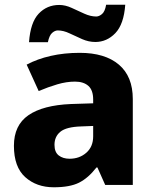

<svg xmlns="http://www.w3.org/2000/svg" viewBox="-20 -784 653 814"><path d="M318 -560Q425 -560 484 -510Q543 -460 543 -364V0H426L393 -74H389Q354 -29 315 -9.5Q276 10 208 10Q135 10 87 -33Q39 -76 39 -166Q39 -253 100.5 -295.5Q162 -338 281 -343L375 -346V-362Q375 -402 354.5 -420Q334 -438 298 -438Q262 -438 223 -426.5Q184 -415 144 -398L93 -510Q138 -534 195 -547Q252 -560 318 -560ZM324 -248Q261 -246 236 -225.5Q211 -205 211 -170Q211 -139 229 -125Q247 -111 275 -111Q317 -111 346 -136.5Q375 -162 375 -206V-250ZM103 -605Q109 -689 144 -726Q179 -763 231 -763Q257 -763 284 -750.5Q311 -738 337.5 -726Q364 -714 388 -714Q400 -714 412.5 -724.5Q425 -735 430 -764H511Q505 -681 469 -643.5Q433 -606 384 -606Q356 -606 328.5 -618Q301 -630 275 -642.5Q249 -655 225 -655Q213 -655 201 -644.5Q189 -634 183 -605Z"/></svg>

Font: Noto Sans Bengali ExtraBold
Style: Regular
Weight: 800
Designer: Jelle Bosma - Monotype Design Team
Foundry: Monotype Imaging Inc.
Version: Version 2.003; ttfautohint (v1.8.4.7-5d5b)